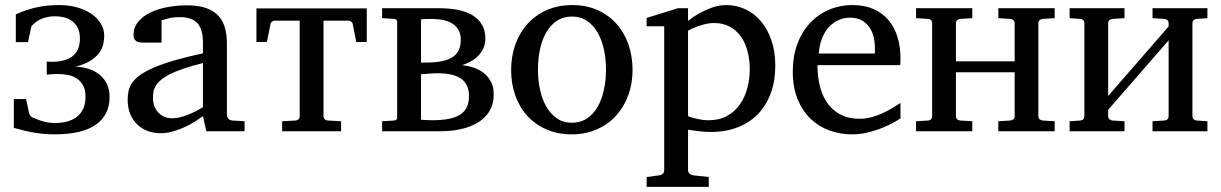

<svg xmlns="http://www.w3.org/2000/svg" viewBox="-20 -514 4781 752"><path d="M409.2 -133.8Q409.2 -64 355.7 -25.9Q302.2 12.2 192.9 12.2Q173.3 12.2 155.3 10.7Q137.2 9.3 118.4 6.3Q99.6 3.4 79.1 -1.5Q58.6 -6.3 34.2 -13.2V-126H82L94.2 -69.8Q95.2 -65.4 99.6 -60.5Q104 -55.7 106.9 -54.2Q111.3 -52.2 119.9 -48.6Q128.4 -44.9 139.9 -41.3Q151.4 -37.6 165 -34.9Q178.7 -32.2 193.8 -32.2Q253.4 -32.2 284.2 -59.1Q314.9 -85.9 314.9 -134.8Q314.9 -163.1 304.7 -180.7Q294.4 -198.2 278.6 -208Q262.7 -217.8 243.4 -220.9Q224.1 -224.1 206.1 -224.1Q194.8 -224.1 186.8 -223.6Q178.7 -223.1 173.3 -222.7Q167 -221.7 163.1 -221.2V-272.9Q166.5 -272.5 169.9 -272.5Q172.9 -272 176.3 -272H183.1Q234.9 -272 263.9 -293.9Q293 -315.9 293 -362.8Q293 -386.7 285.2 -403.3Q277.3 -419.9 263.9 -430.4Q250.5 -440.9 232.7 -445.6Q214.8 -450.2 194.8 -450.2Q179.7 -450.2 167 -447.5Q154.3 -444.8 144.5 -440.9Q134.8 -437 127.4 -432.4Q120.1 -427.7 116.2 -423.8Q112.8 -420.9 107.9 -416.7Q103 -412.6 102.1 -407.2L89.8 -349.1H42V-458Q67.4 -469.2 90.1 -476.3Q112.8 -483.4 133.5 -487.3Q154.3 -491.2 173.8 -492.7Q193.4 -494.1 212.9 -494.1Q248 -494.1 280 -485.6Q312 -477.1 335.9 -461.2Q359.9 -445.3 374 -423.1Q388.2 -400.9 388.2 -373Q388.2 -356.4 383.8 -339.1Q379.4 -321.8 367.4 -305.7Q355.5 -289.6 333.7 -275.9Q312 -262.2 276.9 -252.9Q306.6 -251.5 331.1 -242.9Q355.5 -234.4 372.8 -219.2Q390.1 -204.1 399.7 -182.6Q409.2 -161.1 409.2 -133.8Z M774.9 -267.1Q730 -255.9 698 -244.9Q666 -233.9 644 -222.7Q622.1 -211.4 609.4 -200.2Q596.7 -189 589.8 -177.5Q583 -166 581.1 -154.1Q579.1 -142.1 579.1 -129.9Q579.1 -114.3 584 -100.1Q588.9 -85.9 598.4 -75Q607.9 -64 621.8 -57.4Q635.7 -50.8 653.8 -50.8Q673.8 -50.8 695.3 -57.4Q716.8 -64 734.4 -72.3Q754.9 -81.5 774.9 -94.2ZM788.1 0 774.9 -59.1Q749 -40 721.7 -25.4Q710 -19 696.3 -13.2Q682.6 -7.3 668.5 -2.7Q654.3 2 639.4 4.9Q624.5 7.8 609.9 7.8Q583 7.8 559.3 -0.7Q535.6 -9.3 518.1 -26.1Q500.5 -43 490.2 -67.1Q480 -91.3 480 -123Q480 -141.6 483.6 -158.2Q487.3 -174.8 498.3 -190.4Q509.3 -206.1 529.3 -220.5Q549.3 -234.9 582 -249Q614.7 -263.2 662.1 -277.1Q709.5 -291 774.9 -305.2V-348.1Q774.9 -398.4 753.7 -422.6Q732.4 -446.8 684.1 -446.8Q657.7 -446.8 639.2 -441.9Q620.6 -437 612.8 -434.1V-347.2H540Q533.2 -347.2 526.6 -348.1Q520 -349.1 514.6 -352.3Q509.3 -355.5 506.1 -361.1Q502.9 -366.7 502.9 -376Q502.9 -406.7 521.5 -429Q540 -451.2 569.8 -465.3Q599.6 -479.5 636.7 -486.3Q673.8 -493.2 710.9 -493.2Q757.3 -493.2 787.8 -482.2Q818.4 -471.2 836.2 -451.4Q854 -431.6 861.3 -404.3Q868.7 -377 868.7 -344.2V-64Q868.7 -54.7 874.8 -48.8Q880.9 -43 889.6 -42L938 -39.1V0Z M1416.5 -481V-349.6H1375.5L1361.3 -420.9Q1360.4 -426.3 1354.7 -429.7Q1349.1 -433.1 1344.7 -433.1H1247.1V-57.1Q1247.1 -52.2 1251 -47.6Q1254.9 -43 1264.2 -42L1315.9 -39.1V0H1085V-39.1L1136.7 -42Q1146 -43 1149.9 -47.6Q1153.8 -52.2 1153.8 -57.1V-433.1H1056.2Q1051.8 -433.1 1046.1 -429.7Q1040.5 -426.3 1039.6 -420.9L1025.4 -349.6H984.4V-481Z M1784.7 -358.9Q1784.7 -397.5 1756.1 -418.7Q1727.5 -439.9 1667 -439.9Q1656.2 -439.9 1646 -439.5Q1635.7 -439 1628.9 -438V-269H1649.9Q1688.5 -269 1714.4 -275.1Q1740.2 -281.2 1755.9 -292.7Q1771.5 -304.2 1778.1 -320.8Q1784.7 -337.4 1784.7 -358.9ZM1816.9 -138.2Q1816.9 -183.6 1786.6 -205.3Q1756.3 -227.1 1692.9 -227.1Q1684.6 -227.1 1675.3 -226.6Q1666 -226.1 1657.2 -225.3Q1648.4 -224.6 1641.1 -224.1Q1633.8 -223.6 1628.9 -223.1V-44.9Q1636.2 -44.9 1648.9 -43.9Q1661.6 -43 1670.9 -43Q1712.4 -43 1740.5 -49.1Q1768.6 -55.2 1785.4 -67.1Q1802.2 -79.1 1809.6 -96.9Q1816.9 -114.7 1816.9 -138.2ZM1913.6 -145Q1913.6 -115.2 1904.1 -93Q1894.5 -70.8 1878.2 -54.7Q1861.8 -38.6 1840.6 -27.8Q1819.3 -17.1 1796.4 -11Q1773.4 -4.9 1749.8 -2.4Q1726.1 0 1705.6 0H1476.6V-39.1L1523.9 -42Q1530.8 -43 1533.2 -46.1Q1535.6 -49.3 1535.6 -53.2V-429.2Q1535.6 -432.1 1533.2 -435.5Q1530.8 -439 1523.9 -439.9L1476.6 -442.9V-481.9H1695.8Q1791.5 -481.9 1836.2 -450.7Q1880.9 -419.4 1880.9 -363.8Q1880.9 -340.8 1872.8 -323.7Q1864.7 -306.6 1851.6 -293.9Q1838.4 -281.2 1822.3 -272.7Q1806.2 -264.2 1790 -258.8Q1813.5 -256.3 1835.9 -248.8Q1858.4 -241.2 1875.5 -227.5Q1892.6 -213.9 1903.1 -193.6Q1913.6 -173.3 1913.6 -145Z M2353.5 -241.2Q2353.5 -282.2 2345.5 -319.8Q2337.4 -357.4 2320.8 -386.2Q2304.2 -415 2279.3 -432.1Q2254.4 -449.2 2220.7 -449.2Q2186 -449.2 2160.6 -432.1Q2135.3 -415 2118.9 -386.2Q2102.5 -357.4 2094.7 -319.8Q2086.9 -282.2 2086.9 -241.2Q2086.9 -200.7 2095 -163.1Q2103 -125.5 2119.6 -96.7Q2136.2 -67.9 2161.1 -50.5Q2186 -33.2 2219.7 -33.2Q2253.9 -33.2 2279.3 -50.3Q2304.7 -67.4 2321 -96.2Q2337.4 -125 2345.5 -162.6Q2353.5 -200.2 2353.5 -241.2ZM2457.5 -240.2Q2457.5 -187 2440.7 -140.9Q2423.8 -94.7 2392.8 -60.8Q2361.8 -26.9 2317.6 -7.3Q2273.4 12.2 2218.8 12.2Q2164.1 12.2 2120.1 -7.1Q2076.2 -26.4 2045.4 -60.1Q2014.6 -93.8 1998.3 -139.9Q1981.9 -186 1981.9 -240.2Q1981.9 -293.5 1998.5 -339.8Q2015.1 -386.2 2046.4 -420.7Q2077.6 -455.1 2121.8 -474.6Q2166 -494.1 2221.7 -494.1Q2277.3 -494.1 2321.3 -474.1Q2365.2 -454.1 2395.5 -419.7Q2425.8 -385.3 2441.7 -339.1Q2457.5 -293 2457.5 -240.2Z M2916.5 -243.2Q2916.5 -281.7 2907.5 -314.9Q2898.4 -348.1 2880.9 -372.3Q2863.3 -396.5 2837.2 -410.2Q2811 -423.8 2776.9 -423.8Q2757.8 -423.8 2739.5 -418.9Q2721.2 -414.1 2707 -408.7Q2690.4 -402.3 2674.8 -394V-59.1Q2686.5 -54.2 2699.7 -50.8Q2710.9 -47.9 2725.6 -45.4Q2740.2 -43 2755.9 -43Q2796.9 -43 2827.1 -59.6Q2857.4 -76.2 2877.2 -104Q2897 -131.8 2906.7 -168Q2916.5 -204.1 2916.5 -243.2ZM3016.6 -256.8Q3016.6 -198.2 2999.3 -150.1Q2981.9 -102.1 2949.5 -68.1Q2917 -34.2 2869.9 -15.6Q2822.8 2.9 2763.7 2.9Q2750 2.9 2734.4 1.7Q2718.8 0.5 2705.6 -1.5Q2689.9 -3.4 2674.8 -5.9V151.9Q2674.8 161.1 2681.2 166.5Q2687.5 171.9 2696.8 172.9L2755.9 179.2V217.8H2512.7V179.2L2560.5 172.9Q2569.8 171.9 2575.7 166.5Q2581.5 161.1 2581.5 151.9V-411.1H2512.7V-443.8L2635.7 -481.9H2674.8V-432.1Q2696.3 -449.2 2720.7 -462.9Q2741.7 -474.6 2769 -484.4Q2796.4 -494.1 2825.7 -494.1Q2864.3 -494.1 2898.9 -478Q2933.6 -461.9 2959.7 -431.4Q2985.8 -400.9 3001.2 -356.7Q3016.6 -312.5 3016.6 -256.8Z M3506.8 -49.8Q3485.8 -36.6 3463.1 -25.4Q3440.4 -14.2 3416.3 -5.9Q3392.1 2.4 3367.2 7.3Q3342.3 12.2 3316.9 12.2Q3271.5 12.2 3229.5 -2.7Q3187.5 -17.6 3155.5 -48.1Q3123.5 -78.6 3104.2 -125Q3085 -171.4 3085 -233.9Q3085 -292.5 3102.5 -340.6Q3120.1 -388.7 3151.4 -422.6Q3182.6 -456.5 3225.6 -475.3Q3268.6 -494.1 3319.8 -494.1Q3366.2 -494.1 3401.4 -478.5Q3436.5 -462.9 3460 -435.1Q3483.4 -407.2 3495.1 -369.4Q3506.8 -331.5 3506.8 -287.1V-273.4Q3506.8 -265.6 3505.9 -258.8H3181.6Q3181.6 -220.7 3189.7 -183.1Q3197.8 -145.5 3216.8 -115.7Q3235.8 -85.9 3268.1 -67.4Q3300.3 -48.8 3348.6 -48.8Q3370.1 -48.8 3391.1 -54.4Q3412.1 -60.1 3432.4 -68.8Q3452.6 -77.6 3471.2 -88.6Q3489.7 -99.6 3506.8 -110.8ZM3406.7 -326.2Q3406.7 -351.1 3400.9 -372.6Q3395 -394 3383.1 -410.2Q3371.1 -426.3 3352.8 -435.5Q3334.5 -444.8 3309.6 -444.8Q3284.7 -444.8 3263.2 -434.8Q3241.7 -424.8 3225.3 -406.5Q3209 -388.2 3199 -362.3Q3189 -336.4 3187 -304.2H3406.7Z M3890.1 0V-39.1L3937 -42Q3945.3 -43 3949.7 -47.6Q3954.1 -52.2 3954.1 -57.1V-231H3724.1V-57.1Q3724.1 -52.2 3728 -47.6Q3731.9 -43 3741.2 -42L3788.1 -39.1V0H3567.9V-39.1L3615.2 -42Q3623.5 -43 3627.2 -47.6Q3630.9 -52.2 3630.9 -57.1V-424.8Q3630.9 -429.7 3627.2 -434.3Q3623.5 -439 3615.2 -439.9L3567.9 -442.9V-481.9H3788.1V-442.9L3741.2 -439.9Q3731.9 -439 3728 -434.3Q3724.1 -429.7 3724.1 -424.8V-273.9H3954.1V-424.8Q3954.1 -429.7 3949.7 -434.3Q3945.3 -439 3937 -439.9L3890.1 -442.9V-481.9H4110.8V-442.9L4064 -439.9Q4055.7 -439 4051.3 -434.3Q4046.9 -429.7 4046.9 -424.8V-57.1Q4046.9 -52.2 4051.3 -47.6Q4055.7 -43 4064 -42L4110.8 -39.1V0Z M4494.1 0V-39.1L4540 -42Q4549.3 -43 4553.2 -47.6Q4557.1 -52.2 4557.1 -57.1V-356L4320.3 -84V-57.1Q4320.3 -52.2 4324.7 -47.6Q4329.1 -43 4337.4 -42L4384.3 -39.1V0H4169.4V-39.1L4211.4 -42Q4219.7 -43 4223.4 -47.6Q4227.1 -52.2 4227.1 -57.1V-424.8Q4227.1 -429.7 4223.4 -434.3Q4219.7 -439 4211.4 -439.9L4169.4 -442.9V-481.9H4384.3V-442.9L4337.4 -439.9Q4329.1 -439 4324.7 -434.3Q4320.3 -429.7 4320.3 -424.8V-138.2L4557.1 -410.2V-424.8Q4557.1 -429.7 4553.2 -434.3Q4549.3 -439 4540 -439.9L4494.1 -442.9V-481.9H4709V-442.9L4667 -439.9Q4658.7 -439 4654.5 -434.3Q4650.4 -429.7 4650.4 -424.8V-57.1Q4650.4 -52.2 4654.5 -47.6Q4658.7 -43 4667 -42L4709 -39.1V0Z"/></svg>

Font: Charis SIL Cyr
Style: Regular
Weight: 400
Foundry: SIL International
Version: Version 5.000